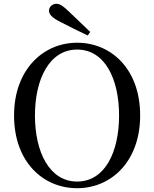

<svg xmlns="http://www.w3.org/2000/svg" viewBox="-20 -974 812 1011"><path d="M455 -806C417 -843 378 -880 343 -913C311 -944 295 -954 277 -954C255 -954 238 -937 238 -918C238 -899 253 -881 297 -859C344 -835 393 -810 442 -787ZM386 17C566 17 718 -124 718 -366C718 -610 566 -749 386 -749C207 -749 54 -607 54 -366C54 -121 207 17 386 17ZM386 -18C240 -18 164 -174 164 -366C164 -557 240 -713 386 -713C533 -713 607 -557 607 -366C607 -174 533 -18 386 -18Z"/></svg>

Font: Noto Serif JP Medium
Style: Regular
Weight: 500
Designer: Ryoko NISHIZUKA 西塚涼子 (kana & ideographs); Frank Grießhammer (Latin, Greek & Cyrillic); Wenlong ZHANG 张文龙 (bopomofo); San
Foundry: Adobe
Version: Version 2.001;hotconv 1.1.0;makeotfexe 2.6.0